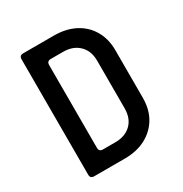

<svg xmlns="http://www.w3.org/2000/svg" viewBox="-170 -858 939 987"><g transform="rotate(-30 300.0 -365.0)"><path d="M106 0Q83 0 83 -22V-708Q83 -730 106 -730H287Q359 -730 412 -702.5Q465 -675 494.5 -624.5Q524 -574 524 -507V-225Q524 -156 494.5 -106Q465 -56 412 -28Q359 0 287 0ZM191 -119Q191 -97 214 -97H287Q346 -97 381 -131Q416 -165 416 -225V-507Q416 -565 381 -599.5Q346 -634 287 -634H214Q191 -634 191 -611Z"/></g></svg>

Font: Pitagon Sans Mono SemiBold
Style: Regular
Weight: 600
Monospace: yes
Designer: Travis Tran
Foundry: Pitagon
Version: Version 1.001; ttfautohint (v1.8.4.7-5d5b);gftools[0.9.26]